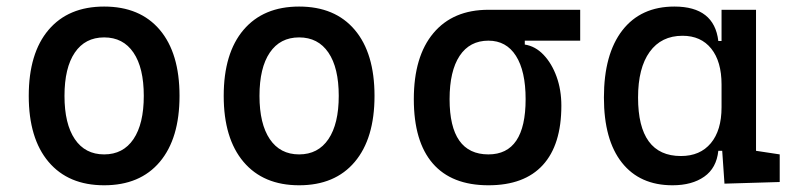

<svg xmlns="http://www.w3.org/2000/svg" viewBox="-20 -547 2384 577"><path d="M293 9.8Q185.5 9.8 126 -60.5Q66.4 -130.9 66.4 -258.8Q66.4 -387.2 126 -457.3Q185.5 -527.3 293 -527.3Q400.9 -527.3 460.2 -457.3Q519.5 -387.2 519.5 -258.8Q519.5 -130.9 460.2 -60.5Q400.9 9.8 293 9.8ZM293 -83Q350.1 -83 381.1 -128.9Q412.1 -174.8 412.1 -258.8Q412.1 -343.3 381.1 -388.9Q350.1 -434.6 293 -434.6Q235.8 -434.6 204.8 -388.9Q173.8 -343.3 173.8 -258.8Q173.8 -174.8 204.8 -128.9Q235.8 -83 293 -83Z M878.9 9.8Q771.5 9.8 711.9 -60.5Q652.3 -130.9 652.3 -258.8Q652.3 -387.2 711.9 -457.3Q771.5 -527.3 878.9 -527.3Q986.8 -527.3 1046.1 -457.3Q1105.5 -387.2 1105.5 -258.8Q1105.5 -130.9 1046.1 -60.5Q986.8 9.8 878.9 9.8ZM878.9 -83Q936 -83 967 -128.9Q998 -174.8 998 -258.8Q998 -343.3 967 -388.9Q936 -434.6 878.9 -434.6Q821.8 -434.6 790.8 -388.9Q759.8 -343.3 759.8 -258.8Q759.8 -174.8 790.8 -128.9Q821.8 -83 878.9 -83Z M1447.8 9.8Q1337.4 9.8 1280.5 -55.9Q1223.6 -121.6 1223.6 -249Q1223.6 -377.4 1282.5 -447.5Q1341.3 -517.6 1447.8 -517.6H1723.6V-424.8H1557.1V-413.1Q1588.9 -408.2 1613.5 -382.3Q1638.2 -356.4 1652.6 -316.7Q1667 -276.9 1667 -229.5Q1667 -111.8 1611.3 -51Q1555.7 9.8 1447.8 9.8ZM1447.8 -83Q1559.6 -83 1559.6 -249Q1559.6 -333.5 1530.5 -379.2Q1501.5 -424.8 1447.8 -424.8Q1391.6 -424.8 1361.3 -379.2Q1331.1 -333.5 1331.1 -249Q1331.1 -83 1447.8 -83Z M2001 9.8Q1902.8 9.8 1848.9 -58.3Q1794.9 -126.5 1794.9 -253.9Q1794.9 -384.3 1850.3 -455.8Q1905.8 -527.3 2006.8 -527.3Q2126.5 -527.3 2138.7 -423.8H2148.4V-517.6H2252V-93.8L2323.2 -83V0L2157.2 4.9L2150.4 -93.8H2138.7Q2133.3 -42 2096.4 -16.1Q2059.6 9.8 2001 9.8ZM2148.4 -224.6V-293Q2148.4 -362.3 2117.4 -400.9Q2086.4 -439.5 2031.2 -439.5Q1967.3 -439.5 1932.4 -391.1Q1897.5 -342.8 1897.5 -253.9Q1897.5 -78.1 2026.4 -78.1Q2084 -78.1 2116.2 -116.7Q2148.4 -155.3 2148.4 -224.6Z"/></svg>

Font: Cascadia Code NF
Style: Regular
Weight: 400
Monospace: yes
Designer: Aaron Bell
Foundry: Saja Typeworks
Version: Version 2404.023; ttfautohint (v1.8.4)